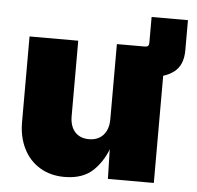

<svg xmlns="http://www.w3.org/2000/svg" viewBox="-50 -714 792 771"><g transform="rotate(5 346.5 -328.0)"><path d="M482.9 -425.8V-542.5H514.6Q530.3 -542.5 530.3 -558.1V-663.1H676.8V-541.5Q676.8 -481.4 640.1 -453.6Q603.5 -425.8 550.8 -425.8ZM237.3 7.3Q180.2 7.3 137.5 -18.8Q94.7 -44.9 71.8 -91.3Q48.8 -137.7 48.8 -197.3V-542.5H245.1V-238.8Q245.1 -198.2 265.4 -175.3Q285.6 -152.3 322.8 -152.3Q346.7 -152.3 364.3 -162.8Q381.8 -173.3 391.4 -192.9Q400.9 -212.4 400.9 -239.7V-542.5H597.2V0H412.1L408.7 -140.1H416.5Q397.5 -77.1 355.2 -34.9Q313 7.3 237.3 7.3Z"/></g></svg>

Font: Inter 16pt Black
Style: Regular
Weight: 900
Version: Version 4.001;git-66647c0bb